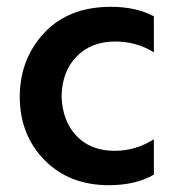

<svg xmlns="http://www.w3.org/2000/svg" viewBox="-20 -535 510 564"><path d="M432 -22Q379 9 300 9Q183 9 110.5 -65Q38 -139 38 -252Q39 -363 110.5 -439Q182 -515 306 -515Q380 -515 432 -487V-381Q382 -413 318 -413Q248 -413 205 -369Q162 -325 161 -252Q163 -180 204.5 -136Q246 -92 317 -92Q379 -92 432 -126Z"/></svg>

Font: Hind Madurai SemiBold
Style: Regular
Weight: 600
Designer: Jyotish Sonowal
Foundry: Indian Type Foundry
Version: Version 1.001;PS 1.0;hotconv 1.0.86;makeotf.lib2.5.63406; tt